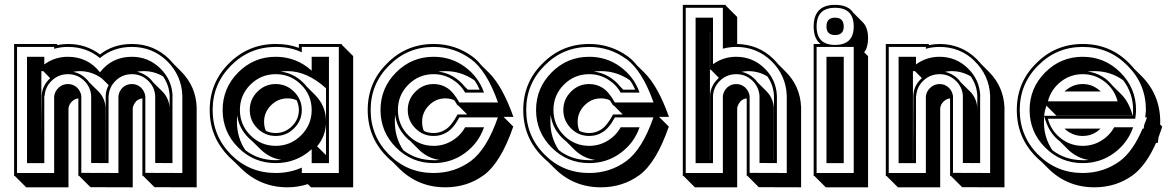

<svg xmlns="http://www.w3.org/2000/svg" viewBox="-20 -717 4871 798"><path d="M151.9 -133.8Q151.9 -146.5 151.9 -158.9Q151.9 -171.4 152.3 -184.1Q152.3 -197.3 152.3 -215.1Q152.3 -232.9 152.6 -251.7Q152.8 -270.5 153.1 -288.1Q153.3 -305.7 153.3 -318.8Q154.3 -340.8 163.1 -358.6Q171.9 -376.5 187.5 -391.1L188.5 -392.1L159.7 -421.4H151.9ZM684.6 -227.5Q684.6 -250.5 684.8 -272.9Q685.1 -295.4 685.1 -318.4Q683.1 -363.3 657.7 -399.4Q621.6 -421.4 577.1 -421.4Q569.8 -421.4 562.7 -420.7Q555.7 -419.9 548.8 -418.9Q578.1 -413.1 602.5 -391.1Q606.4 -387.2 609.9 -383.1Q613.3 -378.9 616.7 -374.5L650.4 -341.3L653.3 -338.4Q667.5 -324.7 675.5 -307.1Q683.6 -289.6 684.6 -270ZM418.5 -51.3H418.9V-184.1Q418.9 -217.8 419.2 -251.5Q419.4 -285.2 419.4 -318.8Q419.9 -341.8 431.6 -363.3L403.8 -390.6Q361.8 -421.4 311 -421.4Q297.9 -421.4 284.7 -418.5Q314 -412.6 336.9 -391.1Q340.8 -387.2 344.5 -383.1Q348.1 -378.9 351.1 -374.5L389.2 -336.9Q416.5 -309.1 418.5 -270ZM41.5 14.2H38.6V-534.2H217.3V-531.2L218.8 -529.3Q239.7 -534.2 262.2 -534.2Q301.3 -534.2 334.2 -523.2Q367.2 -512.2 395.5 -490.7Q423.8 -512.7 456.5 -523.4Q489.3 -534.2 528.3 -534.2Q618.7 -534.2 682.6 -472.2Q687.5 -466.8 691.9 -462.2Q696.3 -457.5 700.7 -452.1L731.9 -420.9Q794.4 -358.4 797.4 -271V61.5L622.1 61L574.7 13.7H571.8V-308.1Q556.2 -305.7 545.9 -296.4H546.4Q540.5 -290.5 536.9 -283Q533.2 -275.4 531.7 -268.1V61.5L356 61L308.6 13.7H305.7V-308.1Q290.5 -306.2 280.3 -296.4Q267.6 -285.2 264.6 -267.6V61.5H88.9ZM92.3 -39.1V-481H164.1V-449.2Q207.5 -481 262.2 -481Q344.7 -481 395.5 -416.5Q445.3 -481 528.3 -481Q596.2 -481 645.3 -433.6Q694.3 -386.2 697.3 -318.8H696.8V-39.1L625 -39.6V-318.8Q622.6 -356.4 594.5 -382.6Q566.4 -408.7 528.3 -408.7Q489.3 -408.7 461.7 -382.6Q434.1 -356.4 431.6 -318.8H431.2V-39.1L358.9 -39.6V-318.8Q356.4 -356.4 328.6 -382.6Q300.8 -408.7 262.2 -408.7Q223.6 -408.7 195.8 -382.6Q168 -356.4 165.5 -318.8H164.1V-39.1ZM205.1 2V-317.4Q207 -328.6 211.4 -336.9Q215.8 -345.2 224.1 -353Q240.2 -367.7 262.2 -367.7Q284.2 -367.7 300.3 -353Q315.4 -337.9 317.9 -317.9V1.5L472.2 2V-316.9Q474.6 -337.9 489.7 -353Q505.9 -367.7 528.3 -367.7Q549.8 -367.7 565.9 -353Q581.5 -337.4 584 -316.9V1.5L737.8 2V-319.8Q734.9 -403.3 674.3 -463.4Q613.3 -522 528.3 -522Q450.7 -522 395.5 -475.6Q367.7 -498.5 334.7 -510.3Q301.8 -522 262.2 -522Q231.4 -522 205.1 -514.2V-522H50.8V2Z M1335 -72.3V-205.1Q1333 -150.4 1297.9 -108.9ZM1126 -51.3Q1137.7 -51.3 1149.4 -52.7Q1099.1 -60.1 1061.5 -97.7L1027.3 -131.3Q1019 -137.7 1011.7 -145.5Q972.2 -185.5 965.8 -237.8Q964.8 -231 964.8 -224.4Q964.8 -217.8 964.8 -210.9Q964.8 -144.5 1000 -92.8Q1053.7 -51.3 1126 -51.3ZM1289.1 -322.8Q1333 -278.8 1335 -217.3V-350.1Q1256.3 -421.4 1174.8 -421.4Q1167.5 -421.4 1160.4 -420.9Q1153.3 -420.4 1146.5 -419.4Q1198.7 -413.6 1239.7 -374Q1244.1 -369.6 1248 -365.2Q1252 -360.8 1255.9 -356ZM1126 -164.1Q1165 -164.1 1193.4 -192.4Q1222.2 -221.2 1222.2 -259.8Q1222.2 -271 1219.7 -280.8Q1217.3 -290.5 1212.9 -300.3Q1195.8 -308.1 1174.8 -308.1Q1135.3 -308.1 1106.4 -279.3Q1077.6 -250.5 1077.6 -210.9Q1077.6 -189.9 1085 -173.3Q1103 -164.1 1126 -164.1ZM952.1 -46.4Q941.9 -55.2 931.6 -65.4Q892.1 -106 871.8 -154.1Q851.6 -202.1 851.6 -259.8Q851.6 -373.5 931.6 -453.6Q1012.2 -534.2 1126 -534.2Q1153.3 -534.2 1176.3 -530.3Q1199.2 -526.4 1222.2 -518.1V-534.2H1400.4V-531.2L1447.8 -483.9V61.5H1272.5L1259.3 48.3Q1238.8 54.7 1217.8 58.1Q1196.8 61.5 1174.8 61.5Q1062 61.5 981.4 -17.6ZM1126 -39.1Q1034.7 -39.1 970 -103.8Q905.3 -168.5 905.3 -259.8Q905.3 -351.1 970 -416Q1034.7 -481 1126 -481Q1211.4 -481 1275.4 -423.3V-481H1347.2V-39.1H1275.4V-96.7Q1211.4 -39.1 1126 -39.1ZM1126 -110.8Q1187.5 -110.8 1231.4 -154.5Q1275.4 -198.2 1275.4 -259.8Q1275.4 -321.8 1231.4 -365.2Q1187.5 -408.7 1126 -408.7Q1064.5 -408.7 1020.8 -365.2Q977.1 -321.8 977.1 -259.8Q977.1 -198.2 1020.8 -154.5Q1064.5 -110.8 1126 -110.8ZM1126 -151.9Q1081.5 -151.9 1049.8 -183.6Q1018.1 -215.3 1018.1 -259.8Q1018.1 -304.2 1049.8 -335.9Q1081.5 -367.7 1126 -367.7Q1170.4 -367.7 1202.1 -335.9Q1234.4 -303.7 1234.4 -259.8Q1234.4 -215.8 1202.1 -183.6Q1170.4 -151.9 1126 -151.9ZM1126 2Q1184.6 2 1234.4 -20.5V2H1388.2V-522H1234.4V-499.5Q1208 -511.7 1182.4 -516.8Q1156.7 -522 1126 -522Q1017.6 -522 940.4 -444.8Q863.8 -368.2 863.8 -259.8Q863.8 -151.9 940.4 -74.2Q1017.1 2 1126 2Z M1831.1 -421.4Q1823.2 -421.4 1815.9 -420.9Q1808.6 -420.4 1801.3 -419.4Q1835 -415.5 1863.3 -398.9Q1891.6 -382.3 1911.1 -357.4L1924.3 -344.2H1973.6Q1968.8 -355 1963.6 -364.7Q1958.5 -374.5 1951.7 -383.3Q1924.8 -401.9 1894.8 -411.6Q1864.7 -421.4 1831.1 -421.4ZM1782.2 -51.3Q1788.6 -51.3 1794.7 -51.3Q1800.8 -51.3 1807.1 -52.2Q1755.4 -59.6 1718.3 -97.7L1685.1 -130.9Q1677.2 -136.7 1668.5 -145.5Q1628.4 -186.5 1622.6 -239.7Q1621.6 -232.9 1621.3 -225.6Q1621.1 -218.3 1621.1 -210.9Q1621.1 -144.5 1656.2 -92.8Q1710 -51.3 1782.2 -51.3ZM1734.4 -210.9Q1734.4 -200.7 1736.1 -191.2Q1737.8 -181.6 1741.7 -172.9Q1759.8 -164.1 1782.2 -164.1Q1808.6 -164.1 1830.1 -177.7Q1855 -191.9 1881.8 -241.2H1921.9L1884.3 -278.8H1881.8Q1877.9 -284.7 1874.8 -290Q1871.6 -295.4 1868.2 -300.3Q1852.1 -308.1 1831.1 -308.1Q1791.5 -308.1 1763.2 -279.3Q1734.4 -250.5 1734.4 -210.9ZM1610.4 -45.4Q1599.6 -53.7 1588.4 -65.4Q1508.3 -145.5 1508.3 -259.8Q1508.3 -374.5 1588.4 -453.1Q1668 -534.2 1782.2 -534.2Q1827.6 -534.2 1867.9 -521Q1908.2 -507.8 1943.8 -481.9Q1953.6 -474.6 1962.6 -465.8Q1971.7 -457 1980.5 -445.8L2012.7 -414.1Q2068.8 -357.9 2113.8 -231.4H2072.8L2113.3 -190.9Q2061.5 -41.5 1991.7 10.3Q1921.9 61.5 1831.1 61.5Q1717.3 61.5 1638.2 -17.6ZM1782.2 -39.1Q1690.9 -39.1 1626.2 -103.8Q1561.5 -168.5 1561.5 -259.8Q1561.5 -351.1 1626.2 -416Q1690.9 -481 1782.2 -481Q1855.5 -481 1912.4 -439Q1969.2 -397 1991.7 -332H1913.1Q1894 -366.2 1859.1 -387.5Q1824.2 -408.7 1782.2 -408.7Q1720.7 -408.7 1677.2 -365.2Q1633.8 -321.8 1633.8 -259.8Q1633.8 -198.2 1677.2 -154.5Q1720.7 -110.8 1782.2 -110.8Q1824.2 -110.8 1859.1 -132.1Q1894 -153.3 1913.1 -188H1991.7Q1969.2 -122.6 1912.4 -80.8Q1855.5 -39.1 1782.2 -39.1ZM1782.2 2Q1868.7 2 1936.5 -47.4Q2002.9 -96.2 2049.3 -229H1889.2Q1864.3 -182.6 1836.9 -167Q1813 -151.9 1782.2 -151.9Q1737.8 -151.9 1706.5 -183.6Q1674.8 -215.3 1674.8 -259.8Q1674.8 -304.2 1706.5 -335.9Q1737.8 -367.7 1782.2 -367.7Q1813 -367.7 1836.9 -352.5Q1863.3 -336.9 1889.2 -291H2049.8Q2003.4 -422.9 1936.5 -472.2V-471.7Q1867.7 -522 1782.2 -522Q1673.3 -522 1597.2 -444.8Q1520.5 -368.7 1520.5 -259.8Q1520.5 -150.9 1597.2 -74.2Q1673.3 2 1782.2 2Z M2477.5 -421.4Q2469.7 -421.4 2462.4 -420.9Q2455.1 -420.4 2447.8 -419.4Q2481.4 -415.5 2509.8 -398.9Q2538.1 -382.3 2557.6 -357.4L2570.8 -344.2H2620.1Q2615.2 -355 2610.1 -364.7Q2605 -374.5 2598.1 -383.3Q2571.3 -401.9 2541.3 -411.6Q2511.2 -421.4 2477.5 -421.4ZM2428.7 -51.3Q2435.1 -51.3 2441.2 -51.3Q2447.3 -51.3 2453.6 -52.2Q2401.9 -59.6 2364.7 -97.7L2331.5 -130.9Q2323.7 -136.7 2314.9 -145.5Q2274.9 -186.5 2269 -239.7Q2268.1 -232.9 2267.8 -225.6Q2267.6 -218.3 2267.6 -210.9Q2267.6 -144.5 2302.7 -92.8Q2356.4 -51.3 2428.7 -51.3ZM2380.9 -210.9Q2380.9 -200.7 2382.6 -191.2Q2384.3 -181.6 2388.2 -172.9Q2406.2 -164.1 2428.7 -164.1Q2455.1 -164.1 2476.6 -177.7Q2501.5 -191.9 2528.3 -241.2H2568.4L2530.8 -278.8H2528.3Q2524.4 -284.7 2521.2 -290Q2518.1 -295.4 2514.6 -300.3Q2498.5 -308.1 2477.5 -308.1Q2438 -308.1 2409.7 -279.3Q2380.9 -250.5 2380.9 -210.9ZM2256.8 -45.4Q2246.1 -53.7 2234.9 -65.4Q2154.8 -145.5 2154.8 -259.8Q2154.8 -374.5 2234.9 -453.1Q2314.5 -534.2 2428.7 -534.2Q2474.1 -534.2 2514.4 -521Q2554.7 -507.8 2590.3 -481.9Q2600.1 -474.6 2609.1 -465.8Q2618.2 -457 2627 -445.8L2659.2 -414.1Q2715.3 -357.9 2760.3 -231.4H2719.2L2759.8 -190.9Q2708 -41.5 2638.2 10.3Q2568.4 61.5 2477.5 61.5Q2363.8 61.5 2284.7 -17.6ZM2428.7 -39.1Q2337.4 -39.1 2272.7 -103.8Q2208 -168.5 2208 -259.8Q2208 -351.1 2272.7 -416Q2337.4 -481 2428.7 -481Q2502 -481 2558.8 -439Q2615.7 -397 2638.2 -332H2559.6Q2540.5 -366.2 2505.6 -387.5Q2470.7 -408.7 2428.7 -408.7Q2367.2 -408.7 2323.7 -365.2Q2280.3 -321.8 2280.3 -259.8Q2280.3 -198.2 2323.7 -154.5Q2367.2 -110.8 2428.7 -110.8Q2470.7 -110.8 2505.6 -132.1Q2540.5 -153.3 2559.6 -188H2638.2Q2615.7 -122.6 2558.8 -80.8Q2502 -39.1 2428.7 -39.1ZM2428.7 2Q2515.1 2 2583 -47.4Q2649.4 -96.2 2695.8 -229H2535.6Q2510.7 -182.6 2483.4 -167Q2459.5 -151.9 2428.7 -151.9Q2384.3 -151.9 2353 -183.6Q2321.3 -215.3 2321.3 -259.8Q2321.3 -304.2 2353 -335.9Q2384.3 -367.7 2428.7 -367.7Q2459.5 -367.7 2483.4 -352.5Q2509.8 -336.9 2535.6 -291H2696.3Q2649.9 -422.9 2583 -472.2V-471.7Q2514.2 -522 2428.7 -522Q2319.8 -522 2243.7 -444.8Q2167 -368.7 2167 -259.8Q2167 -150.9 2243.7 -74.2Q2319.8 2 2428.7 2Z M2930.7 -51.3H2931.2V-318.8Q2932.1 -340.8 2940.9 -358.6Q2949.7 -376.5 2965.3 -391.1L2967.8 -393.6L2933.6 -428.2Q2932.6 -427.7 2931.2 -426.3V-584H2930.7ZM3196.3 -51.3H3196.8V-318.4Q3194.8 -363.3 3169.4 -399.4Q3133.3 -421.4 3088.9 -421.4Q3076.2 -421.4 3062.5 -418.5Q3091.3 -412.6 3114.3 -391.1Q3118.7 -387.2 3122.3 -382.8Q3126 -378.4 3129.4 -374L3165 -338.4Q3192.4 -311 3196.3 -270.5ZM3043.9 -534.2Q3087.4 -533.2 3125 -518.1Q3162.6 -502.9 3194.3 -472.2Q3199.7 -466.8 3204.8 -461.2Q3210 -455.6 3214.8 -449.7L3243.7 -420.9Q3306.2 -359.4 3309.6 -271V61.5L3133.8 61L3086.4 13.7H3083.5V-308.1Q3068.4 -306.2 3058.1 -296.4H3058.6Q3052.7 -290.5 3049.1 -283.2Q3045.4 -275.9 3043.9 -268.6V61.5H2868.2L2820.8 14.2H2817.9V-696.8H2996.6V-693.8L3043.9 -646.5ZM2871.1 -39.1V-643.6H2943.4V-450.2Q2986.3 -481 3040 -481Q3107.9 -481 3157 -433.6Q3206.1 -386.2 3209 -318.8V-39.1L3136.7 -39.6V-318.8Q3133.8 -356.4 3106.2 -382.6Q3078.6 -408.7 3040 -408.7Q3001.5 -408.7 2973.6 -382.6Q2945.8 -356.4 2943.4 -318.8V-39.1ZM2984.4 2V-317.9Q2986.8 -337.9 3002 -353Q3018.1 -367.7 3040 -367.7Q3061.5 -367.7 3077.6 -353Q3093.3 -337.4 3095.7 -316.9V1.5L3250 2V-319.8Q3246.6 -404.3 3186 -463.4Q3125 -522 3040 -522Q3011.2 -522 2984.4 -514.6V-684.6H2830.1V2Z M3563.5 -626.5 3564.5 -625.5ZM3364.7 14.2H3361.8V-534.2H3390.6Q3361.8 -555.7 3361.8 -606.9Q3361.8 -696.8 3450.7 -696.8Q3505.4 -696.8 3526.9 -663.6L3565.9 -624.5Q3587.9 -602.5 3587.9 -558.1Q3587.9 -520.5 3571.8 -499.5L3587.9 -483.9V61.5H3412.1ZM3415 -39.1V-481H3486.8V-39.1ZM3450.7 -571.3Q3415 -571.3 3415 -606.9Q3415 -643.6 3450.7 -643.6Q3486.8 -643.6 3486.8 -606.9Q3486.8 -571.3 3450.7 -571.3ZM3450.7 -530.3Q3528.3 -530.3 3528.3 -606.9Q3528.3 -684.6 3450.7 -684.6Q3374 -684.6 3374 -606.9Q3374 -530.3 3450.7 -530.3ZM3528.3 2V-522H3374V2Z M3774.4 -51.3H3774.9Q3774.9 -85 3774.9 -117.9Q3774.9 -150.9 3775.4 -184.1Q3775.4 -196.8 3775.4 -214.6Q3775.4 -232.4 3775.6 -251.2Q3775.9 -270 3775.9 -287.8Q3775.9 -305.7 3775.9 -318.8Q3776.9 -340.8 3785.6 -358.6Q3794.4 -376.5 3810.1 -391.1L3811.5 -392.6L3782.7 -421.4H3774.4ZM4041.5 -227.5Q4041.5 -250.5 4041.7 -272.9Q4042 -295.4 4042 -318.4Q4040 -363.3 4014.6 -399.4Q3978.5 -421.4 3934.1 -421.4Q3920.9 -421.4 3907.7 -418.5Q3936.5 -412.1 3959.5 -391.1Q3963.4 -387.2 3966.8 -383.1Q3970.2 -378.9 3973.6 -374.5L4007.3 -341.3L4010.3 -338.4Q4024.4 -324.7 4032.5 -307.1Q4040.5 -289.6 4041.5 -270ZM4089.4 -419.4Q4150.9 -357.9 4154.8 -271V61.5L3979 61L3931.6 13.7H3928.7V-308.1Q3913.6 -306.2 3903.3 -296.4Q3890.6 -285.2 3887.7 -268.1V61.5H3711.9L3664.6 14.2H3661.6V-534.2H3840.3V-531.2L3841.8 -529.3Q3862.8 -534.2 3885.3 -534.2Q3929.7 -534.2 3968.5 -518.6Q4007.3 -502.9 4038.6 -472.2Q4043.9 -466.8 4048.6 -461.4Q4053.2 -456.1 4058.1 -450.7ZM3714.8 -39.1V-481H3787.1V-449.2Q3830.1 -481 3885.3 -481Q3953.1 -481 4002.2 -433.6Q4051.3 -386.2 4054.2 -318.8H4053.7V-39.1L3981.9 -39.6V-318.8Q3979.5 -356.4 3951.4 -382.6Q3923.3 -408.7 3885.3 -408.7Q3846.7 -408.7 3818.6 -382.6Q3790.5 -356.4 3788.1 -318.8H3787.1V-39.1ZM3828.1 2V-317.4Q3831.1 -338.4 3847.2 -353Q3863.3 -367.7 3885.3 -367.7Q3907.2 -367.7 3922.9 -353Q3930.7 -345.7 3935.1 -336.7Q3939.5 -327.6 3940.9 -317.9V1.5L4095.2 2V-319.8Q4091.3 -404.3 4030.3 -463.4H4030.8Q3970.7 -522 3885.3 -522Q3854.5 -522 3828.1 -514.2V-522H3673.8V2Z M4480 -51.3Q4486.3 -51.3 4492.4 -51.3Q4498.5 -51.3 4504.9 -52.2Q4464.4 -58.1 4429.7 -85.9Q4426.8 -88.4 4424.1 -90.8Q4421.4 -93.3 4418.9 -95.7L4384.3 -130.4Q4381.3 -132.3 4379.9 -133.8Q4337.4 -167.5 4319.8 -234.9Q4319.3 -229 4319.1 -223.1Q4318.8 -217.3 4318.8 -210.9Q4318.8 -144.5 4354 -92.8Q4407.7 -51.3 4480 -51.3ZM4528.8 -421.4Q4521.5 -421.4 4514.4 -420.9Q4507.3 -420.4 4500.5 -419.4Q4543.9 -414.6 4580.1 -385.7Q4592.8 -375 4604.5 -360.4L4640.1 -325.2Q4672.9 -292.5 4687.5 -236.3H4370.6L4329.1 -277.8Q4325.7 -267.6 4323.2 -257.3Q4320.8 -247.1 4319.8 -235.8H4688Q4689 -242.7 4689.2 -248.5Q4689.5 -254.4 4689.5 -259.8Q4689.5 -329.6 4647.9 -383.8Q4594.7 -421.4 4528.8 -421.4ZM4308.1 -45.4Q4297.4 -53.7 4286.1 -65.4Q4206.1 -145.5 4206.1 -259.8Q4206.1 -374.5 4286.1 -453.1Q4365.7 -534.2 4480 -534.2Q4594.7 -534.2 4673.8 -453.6Q4679.2 -447.8 4684.6 -442.1Q4689.9 -436.5 4694.8 -430.2L4723.1 -402.3Q4802.2 -323.7 4802.2 -210.9Q4802.2 -207.5 4802 -204.8Q4801.8 -202.1 4801.8 -199.7L4810.5 -190.9Q4807.6 -181.2 4804.7 -173.3Q4801.8 -165.5 4799.3 -158.7H4799.8Q4798.8 -156.2 4797.6 -153.1Q4796.4 -149.9 4795.4 -147.5Q4794.9 -142.6 4793.7 -134.8Q4792.5 -127 4792 -123H4784.7Q4744.6 -31.7 4689.5 10.3Q4619.6 61.5 4528.8 61.5Q4415 61.5 4335.9 -17.6ZM4404.3 -336.9Q4406.7 -339.4 4408.7 -340.8Q4410.6 -342.3 4413.1 -344.2Q4442.4 -367.7 4480 -367.7Q4517.1 -367.7 4546.4 -344.2Q4551.3 -340.3 4555.2 -336.9ZM4534.7 -167Q4510.7 -151.9 4480 -151.9Q4442.9 -151.9 4413.1 -174.8H4413.6Q4408.2 -178.2 4404.3 -182.6H4554.2Q4543.9 -172.4 4534.7 -167ZM4625 -295.9Q4612.8 -344.2 4572.5 -376.5Q4532.2 -408.7 4480 -408.7Q4427.7 -408.7 4387.7 -376.5Q4347.7 -344.2 4335.4 -295.9ZM4480 -39.1Q4388.7 -39.1 4324 -103.8Q4259.3 -168.5 4259.3 -259.8Q4259.3 -351.1 4324 -416Q4388.7 -481 4480 -481Q4571.3 -481 4636.5 -416Q4701.7 -351.1 4701.7 -259.8Q4701.7 -242.7 4698.2 -223.6H4335.4Q4347.7 -175.3 4387.7 -143.1Q4427.7 -110.8 4480 -110.8Q4522 -110.8 4556.9 -132.1Q4591.8 -153.3 4610.8 -188H4689.5Q4667 -122.6 4610.1 -80.8Q4553.2 -39.1 4480 -39.1ZM4480 2Q4566.4 2 4634.3 -47.4Q4689 -87.9 4729 -182.6H4733.4L4735.8 -198.7Q4738.3 -206.1 4741.5 -213.4Q4744.6 -220.7 4747.1 -229H4739.7Q4740.7 -238.8 4741.7 -246.6Q4742.7 -254.4 4742.7 -259.8Q4742.7 -368.7 4665.5 -444.8Q4589.4 -522 4480 -522Q4371.1 -522 4294.9 -444.8Q4218.3 -368.7 4218.3 -259.8Q4218.3 -150.9 4294.9 -74.2Q4371.1 2 4480 2Z"/></svg>

Font: Gondrin
Style: Regular
Weight: 400
Designer: Peter Wiegel, original typeface by Carl Albert Fahrenwaldt 1901
Foundry: Peter Wiegel
Version: Version 1.000 2010 initial release